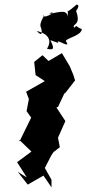

<svg xmlns="http://www.w3.org/2000/svg" viewBox="-20 -778 374 831"><path d="M203 0 174 -51 203 -107 212 -120 239 -141 231 -182 263 -254 224 -313 231 -315 261 -379 259 -371 305 -430 297 -455 282 -491 248 -548 190 -514 164 -539 128 -510 134 -453 174 -427 93 -381 105 -349 95 -297 115 -269 64 -165 63 -173 116 -122 54 -76 96 -10 57 -34 100 21 168 -18 203 33ZM233 -592C215 -617 289 -563 267 -597C253 -611 333 -621 334 -652C307 -662 315 -672 301 -658C289 -677 335 -665 308 -734C280 -695 340 -758 311 -758C248 -701 283 -756 271 -705C274 -745 216 -718 192 -719C233 -739 181 -695 165 -710C182 -716 146 -684 157 -657C149 -687 180 -599 139 -644C214 -626 193 -580 183 -567C213 -560 217 -566 198 -604Z"/></svg>

Font: Asimov Aggro
Style: It
Weight: 500
Designer: Google
Version: Version 2.000980; 2014